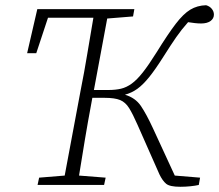

<svg xmlns="http://www.w3.org/2000/svg" viewBox="-20 -709 840 736"><path d="M671 7Q631 7 617 -4.5Q603 -16 591 -41L507 -231Q489 -272 475 -294.5Q461 -317 440.5 -325.5Q420 -334 381 -334H334L330 -312Q317 -243 305.5 -174Q294 -105 283 -36L385 -28L379 0H124L130 -28L228 -36L289 -362Q303 -432 314.5 -502Q326 -572 338 -641H164L119 -505H84L123 -674H495L490 -646L391 -638L340 -364H395Q423 -364 444 -369Q465 -374 485 -388.5Q505 -403 527.5 -431.5Q550 -460 580 -508Q624 -579 653.5 -617.5Q683 -656 709.5 -672Q736 -688 770 -689Q784 -685 792 -675Q800 -665 800 -653Q800 -638 787 -628.5Q774 -619 751 -619Q739 -619 726.5 -620.5Q714 -622 701 -624Q676 -596 655.5 -566.5Q635 -537 606 -491Q575 -442 551.5 -413Q528 -384 506.5 -368.5Q485 -353 459 -346Q499 -334 520 -303Q541 -272 566 -218L650 -36L747 -28L742 0Q729 3 710 5Q691 7 671 7Z"/></svg>

Font: Source Serif Pro Light
Style: Italic
Weight: 300
Italic angle: -12°
Designer: Frank Grießhammer
Foundry: Adobe Systems Incorporated
Version: Version 3.001;hotconv 1.0.111;makeotfexe 2.5.65597